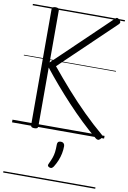

<svg xmlns="http://www.w3.org/2000/svg" viewBox="-128 -964 944 1413"><g transform="rotate(10 344.0 -258.0)"><path d="M169 14Q155 14 148.5 9.5Q142 5 142 -5V-871Q142 -890 169 -890Q196 -890 196 -871V-482L614 -883Q623 -892 630.5 -891Q638 -890 647 -880Q657 -870 657 -863.5Q657 -857 650 -849L247 -463Q311 -385 380 -307Q449 -229 521 -158Q593 -87 664 -27Q673 -21 673 -12.5Q673 -4 662 8Q653 17 644 16.5Q635 16 626 8Q570 -38 512 -93.5Q454 -149 398.5 -208.5Q343 -268 291.5 -328Q240 -388 196 -444V-5Q196 5 190 9.5Q184 14 169 14ZM328 279Q317 274 315.5 267.5Q314 261 321 248Q333 223 340 203Q347 183 350 160Q353 137 353 102Q353 91 359 84.5Q365 78 378 78Q393 78 400.5 86Q408 94 408 106Q408 133 402.5 161Q397 189 386 215.5Q375 242 360 266Q353 276 346 279.5Q339 283 328 279ZM0 365H688V375H0ZM0 -20H688V0H0ZM0 -505H688V-500H0ZM0 -885H688V-875H0Z"/></g></svg>

Font: Playwrite GB S Guides
Style: Regular
Weight: 400
Designer: Veronika Burian, José Scaglione
Foundry: TypeTogether
Version: Version 1.003